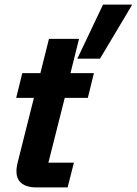

<svg xmlns="http://www.w3.org/2000/svg" viewBox="-20 -820 598 840"><path d="M140 0Q87.5 0 65.4 -27.1Q43.3 -54.2 57.5 -110L128.3 -391.7H50.8L77.5 -500H156.7L194.2 -650H325.8L288.3 -500H390.8L364.2 -391.7H263.3L191.7 -108.3H303.3L275.8 0ZM318.3 -563.3 430.8 -800H557.5L556.7 -796.7L417.5 -563.3Z"/></svg>

Font: Funnel Sans
Style: Bold Italic
Weight: 700
Italic angle: -14.036°
Designer: NORD ID, Kristian Moeller
Foundry: Dicotype
Version: Version 1.000